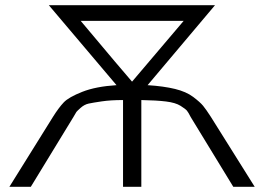

<svg xmlns="http://www.w3.org/2000/svg" viewBox="-20 -715 1014 735"><path d="M16 0 183 -268Q205 -303 224 -323Q243 -343 295 -363.5Q347 -384 426 -389L167 -695H803L545 -389Q607 -385 650 -374.5Q693 -364 719.5 -344Q746 -324 757.5 -310Q769 -296 787 -268L955 0H873L710 -267Q701 -285 695.5 -291.5Q690 -298 671 -310Q652 -322 615.5 -326.5Q579 -331 521 -332V0H451V-332Q404 -332 370 -327Q336 -322 319.5 -318.5Q303 -315 288.5 -302Q274 -289 272.5 -286.5Q271 -284 261 -267L98 0ZM289 -635 421 -478 485 -403H486L683 -635Z"/></svg>

Font: Coval
Style: ExtraLight
Weight: 250
Foundry: Context Ltd
Version: Version 001.000